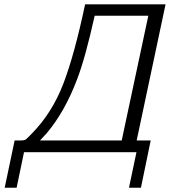

<svg xmlns="http://www.w3.org/2000/svg" viewBox="-20 -715 798 902"><path d="M2 167 48.8 -55.2H78.1Q94.2 -55.2 100.1 -59.1Q106 -63 131.8 -89.8Q224.6 -185.1 276.9 -320.1Q329.1 -455.1 379.9 -694.8H757.8L622.1 -55.2H688L642.1 167H585.9L621.1 0H92.8L58.1 167ZM168 -55.2H551.8L676.8 -641.1H424.8Q379.9 -439.9 342.8 -344.2Q285.6 -191.4 199.2 -88.9Z"/></svg>

Font: CMU Bright
Style: Oblique
Weight: 500
Italic angle: -12°
Version: Version 0.7.0